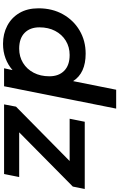

<svg xmlns="http://www.w3.org/2000/svg" viewBox="221 -1003 789 1271"><g transform="rotate(90 615.5 -367.5)"><path d="M270 7Q204 7 150.5 -21Q97 -49 66 -101.5Q35 -154 35 -228Q35 -319 74.5 -389.5Q114 -460 182 -500Q250 -540 335 -540Q464 -540 517 -457L574 -742H699L551 0H432L444 -56Q410 -26 366 -9.5Q322 7 270 7ZM302 -100Q355 -100 396.5 -125.5Q438 -151 461.5 -196Q485 -241 485 -300Q485 -362 448.5 -398Q412 -434 344 -434Q291 -434 249.5 -408.5Q208 -383 184.5 -338Q161 -293 161 -234Q161 -172 197.5 -136Q234 -100 302 -100ZM671 0 686 -79 1046 -434H766L786 -534H1231L1215 -455L856 -100H1152L1132 0Z"/></g></svg>

Font: Montserrat SemiBold
Style: Italic
Weight: 600
Italic angle: -11.3°
Designer: Julieta Ulanovsky
Foundry: Julieta Ulanovsky
Version: Version 9.000; ttfautohint (v1.8.4.7-5d5b)